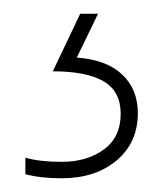

<svg xmlns="http://www.w3.org/2000/svg" viewBox="-20 -20 245 280"><path d="M181 145Q181 188 150 214Q119 240 70 240Q39 240 17 234V210Q38 216 70 216Q107 216 131.5 198Q156 180 156 146Q156 113 131 98.5Q106 84 57 84L97 0H123L92 64Q135 67 158 88.5Q181 110 181 145Z"/></svg>

Font: Noto Sans SemiCondensed Thin
Style: Regular
Weight: 100
Width: 4
Designer: Monotype Design Team
Foundry: Monotype Imaging Inc.
Version: Version 2.013; ttfautohint (v1.8.4.7-5d5b)